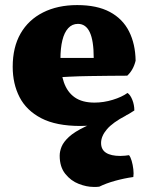

<svg xmlns="http://www.w3.org/2000/svg" viewBox="-20 -487 585 756"><path d="M348 249Q321 249 290 237Q259 225 237 197.5Q215 170 215 126Q215 109 222.5 90.5Q230 72 251.5 52Q273 32 316 11.5Q359 -9 429 -28L476 -32Q424 -5 401 22Q378 49 378 76Q378 102 397.5 114.5Q417 127 454 127Q464 127 472.5 126Q481 125 488 124Q494 131 498.5 146.5Q503 162 505 179.5Q507 197 505 210Q469 215 433 225Q397 235 371 248Q364 249 359.5 249Q355 249 348 249ZM297 9Q201 9 142.5 -21.5Q84 -52 57 -104.5Q30 -157 30 -224Q30 -301 61 -355Q92 -409 149.5 -438Q207 -467 284 -467Q362 -467 412.5 -440Q463 -413 488 -363.5Q513 -314 514 -248Q505 -211 481 -189Q448 -189 410 -188.5Q372 -188 332 -187.5Q292 -187 252 -185Q212 -183 175 -180V-259H349Q349 -327 333.5 -360Q318 -393 287 -393Q264 -393 248.5 -376Q233 -359 225.5 -328Q218 -297 218 -255Q218 -202 231.5 -163Q245 -124 274.5 -103.5Q304 -83 352 -83Q388 -83 424 -94Q460 -105 482 -121Q493 -114 501 -94Q509 -74 509 -52Q468 -24 417 -7.5Q366 9 297 9Z"/></svg>

Font: Vollkorn Black
Style: Regular
Weight: 900
Designer: Friedrich Althausen
Foundry: Friedrich Althausen
Version: Version 5.000